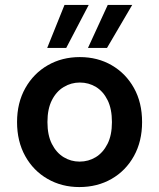

<svg xmlns="http://www.w3.org/2000/svg" viewBox="-20 -745 645 777"><path d="M301 12Q230 12 172.5 -21Q115 -54 82 -113.5Q49 -173 49 -251Q49 -329 82.5 -388.5Q116 -448 173.5 -481Q231 -514 303 -514Q375 -514 432 -481Q489 -448 522 -389Q555 -330 555 -251Q555 -173 522 -113.5Q489 -54 431.5 -21Q374 12 301 12ZM302 -91Q338 -91 367.5 -109Q397 -127 415 -162.5Q433 -198 433 -251Q433 -304 415.5 -339.5Q398 -375 368.5 -393Q339 -411 303 -411Q268 -411 238 -393Q208 -375 190 -339.5Q172 -304 172 -251Q172 -198 190 -162.5Q208 -127 237.5 -109Q267 -91 302 -91ZM336 -551 416 -725H515L413 -551ZM171 -551 241 -725H339L248 -551Z"/></svg>

Font: DM Sans 16pt SemiBold
Style: Regular
Weight: 600
Version: Version 4.004;gftools[0.9.30]